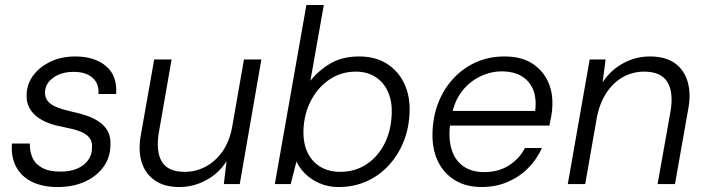

<svg xmlns="http://www.w3.org/2000/svg" viewBox="-20 -740 2839 772"><path d="M212 12Q151 12 108.5 -9Q66 -30 45 -69Q24 -108 28 -163H100Q99 -133 110 -107Q121 -81 149 -65.5Q177 -50 223 -50Q261 -50 289 -61.5Q317 -73 333.5 -95Q350 -117 350 -146Q352 -172 338 -188Q324 -204 298.5 -213Q273 -222 236 -229Q207 -234 180 -243.5Q153 -253 131.5 -268.5Q110 -284 98 -306.5Q86 -329 87 -359Q88 -402 113.5 -436.5Q139 -471 183 -492Q227 -513 283 -513Q360 -513 406 -474.5Q452 -436 447 -362H376Q379 -403 352.5 -427Q326 -451 276 -451Q226 -451 194 -427.5Q162 -404 161 -370Q160 -348 172.5 -333Q185 -318 209.5 -308.5Q234 -299 269 -291Q300 -285 328.5 -275Q357 -265 379 -250Q401 -235 413.5 -212Q426 -189 424 -155Q423 -105 395 -67.5Q367 -30 320 -9Q273 12 212 12Z M701 12Q639 12 600.5 -16Q562 -44 548.5 -91.5Q535 -139 547 -201L600 -501H670L619 -209Q606 -132 630.5 -90.5Q655 -49 723 -49Q767 -49 806 -69.5Q845 -90 873.5 -129.5Q902 -169 913 -227L961 -501H1031L944 0H880L891 -92Q860 -43 809 -15.5Q758 12 701 12Z M1341 12Q1299 12 1264 -3.5Q1229 -19 1205.5 -43Q1182 -67 1172 -91L1149 0H1085L1212 -720H1282L1228 -415Q1260 -456 1308 -484.5Q1356 -513 1424 -513Q1490 -513 1536 -483.5Q1582 -454 1605.5 -404Q1629 -354 1627 -291Q1625 -226 1603 -171Q1581 -116 1542.5 -74.5Q1504 -33 1453 -10.5Q1402 12 1341 12ZM1348 -49Q1407 -49 1453 -79Q1499 -109 1526 -162Q1553 -215 1555 -283Q1557 -333 1540 -371Q1523 -409 1489.5 -430.5Q1456 -452 1411 -452Q1352 -452 1305 -420.5Q1258 -389 1230 -335Q1202 -281 1200 -214Q1199 -164 1216.5 -127Q1234 -90 1268 -69.5Q1302 -49 1348 -49Z M1916 12Q1854 12 1809 -15.5Q1764 -43 1740.5 -92Q1717 -141 1719 -207Q1721 -273 1743 -328.5Q1765 -384 1804 -425.5Q1843 -467 1894.5 -490Q1946 -513 2008 -513Q2075 -513 2118 -486Q2161 -459 2182 -415Q2203 -371 2201 -317Q2201 -299 2197 -276Q2193 -253 2189 -235H1775L1785 -294H2132Q2138 -346 2123 -381Q2108 -416 2076 -434.5Q2044 -453 1997 -453Q1953 -453 1910.5 -432.5Q1868 -412 1837.5 -373Q1807 -334 1796 -275L1791 -249Q1782 -189 1794.5 -143.5Q1807 -98 1841 -73Q1875 -48 1927 -48Q1983 -48 2025 -74Q2067 -100 2091 -145H2159Q2139 -100 2104 -64.5Q2069 -29 2021.5 -8.5Q1974 12 1916 12Z M2263 0 2351 -501H2415L2403 -409Q2435 -458 2485.5 -485.5Q2536 -513 2593 -513Q2656 -513 2694 -485.5Q2732 -458 2745.5 -409.5Q2759 -361 2747 -300L2694 0H2624L2676 -292Q2689 -368 2663.5 -410Q2638 -452 2570 -452Q2526 -452 2487.5 -431.5Q2449 -411 2421.5 -371.5Q2394 -332 2381 -274L2333 0Z"/></svg>

Font: DM Sans 18pt Light
Style: Italic
Weight: 300
Italic angle: -10°
Designer: Colophon Foundry, Jonny Pinhorn
Foundry: Colophon Foundry
Version: Version 4.004;gftools[0.9.30]